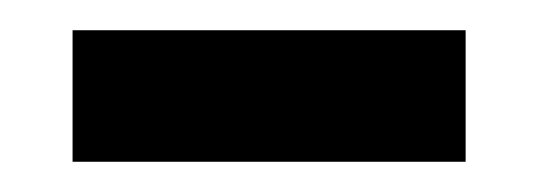

<svg xmlns="http://www.w3.org/2000/svg" viewBox="-20 -747 356 127"><path d="M28 -640V-727H288V-640Z"/></svg>

Font: Plus Jakarta Text
Style: Bold
Weight: 700
Designer: Gumpita Rahayu
Foundry: Tokotype Studio
Version: Version 1.000